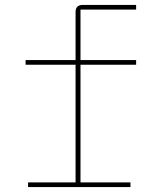

<svg xmlns="http://www.w3.org/2000/svg" viewBox="-20 -760 640 780"><path d="M94 -19H287V-497H84V-516H287V-711Q287 -740 316 -740H533V-721H307V-516H533V-497H307V-19H510V0H94Z"/></svg>

Font: IBM Plex Mono Thin
Style: Regular
Weight: 100
Monospace: yes
Designer: Mike Abbink, Paul van der Laan, Pieter van Rosmalen
Foundry: Bold Monday
Version: Version 2.3